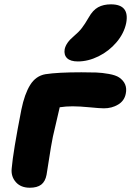

<svg xmlns="http://www.w3.org/2000/svg" viewBox="-20 -901 608 890"><path d="M340.8 -616.2Q306.6 -616.2 291 -631.3Q275.4 -646.5 279.8 -672.9Q286.1 -703.1 321.8 -732.9Q344.7 -752 359.4 -771Q374 -790 391.1 -819.8Q410.2 -854 434.8 -867.4Q459.5 -880.9 494.1 -880.9Q581.5 -880.9 564.9 -793.9Q555.2 -746.6 520.3 -705.3Q485.4 -664.1 437 -640.1Q388.7 -616.2 340.8 -616.2ZM118.2 -30.8Q76.2 -30.8 53.2 -57.1Q30.3 -83.5 34.2 -120.1Q40.5 -196.3 79.1 -393.1Q93.8 -465.3 119.9 -507.3Q146 -549.3 190.9 -557.1Q247.6 -565.9 356.9 -565.9Q399.9 -565.9 426.3 -564.9Q452.6 -564 484.4 -558.3Q516.1 -552.7 532.2 -542Q572.8 -514.2 563 -466.8Q556.6 -433.6 527.6 -416.3Q498.5 -398.9 461.9 -398.9Q442.9 -398.9 395.8 -403.6Q348.6 -408.2 316.9 -408.2Q285.2 -408.2 256.8 -403.8Q252.4 -387.2 225.1 -267.1Q216.3 -223.6 207.3 -163.3Q198.2 -103 195.8 -90.8Q189.9 -59.6 171.1 -45.2Q152.3 -30.8 118.2 -30.8Z"/></svg>

Font: Shantell Sans Bouncy
Style: Italic
Weight: 800
Italic angle: -11.31°
Designer: Stephen Nixon, Anya Danilova, Shantell Martin
Foundry: Arrow Type
Version: Version 1.006;[9816181b4]